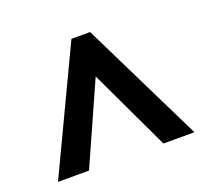

<svg xmlns="http://www.w3.org/2000/svg" viewBox="-80 -813 650 599"><g transform="rotate(-20 245.0 -513.5)"><path d="M18 -311 210 -716H272L471 -311H368L241 -580L121 -311Z"/></g></svg>

Font: Noto Sans Sinhala Condensed SemiBold
Style: Regular
Weight: 600
Width: 3
Designer: Jelle Bosma - Monotype Design Team
Foundry: Monotype Imaging Inc.
Version: Version 2.006; ttfautohint (v1.8.4.7-5d5b)